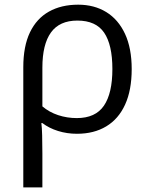

<svg xmlns="http://www.w3.org/2000/svg" viewBox="-20 -565 641 825"><path d="M545.9 -268.1Q545.9 -177.7 517.6 -115.7Q489.3 -53.7 436.5 -22Q383.8 9.8 310.5 9.8Q268.1 9.8 229.5 -2.2Q190.9 -14.2 162.1 -36.1H157.7Q160.2 -18.1 161.1 16.4Q162.1 50.8 162.1 94.2V240.2H80.1V-275.9Q80.1 -366.2 108.6 -425.8Q137.2 -485.4 190.2 -515.1Q243.2 -544.9 315.9 -544.9Q384.8 -544.9 436.5 -513.2Q488.3 -481.4 517.1 -419.7Q545.9 -357.9 545.9 -268.1ZM312.5 -476.6Q235.8 -476.6 199 -425.5Q162.1 -374.5 162.1 -273.9V-107.9Q191.4 -83 229.7 -70.3Q268.1 -57.6 310.1 -57.6Q390.1 -57.6 426.5 -110.8Q462.9 -164.1 462.9 -268.1Q462.9 -372.6 427.5 -424.6Q392.1 -476.6 312.5 -476.6Z"/></svg>

Font: Wonky
Style: Regular
Weight: 400
Designer: Monotype Design Team
Foundry: Monotype Imaging Inc.
Version: Version 3.000